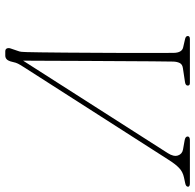

<svg xmlns="http://www.w3.org/2000/svg" viewBox="-26 -714 740 728"><g transform="rotate(90 344.0 -350.0)"><path d="M497.5 -691.5Q497.5 -700 512 -700H674.5Q688 -700 688 -693Q688 -684.5 673.5 -682L652.5 -677.5Q631.5 -673 617 -659.2Q602.5 -645.5 585.5 -618.5L236.5 -73.5Q231 -64.5 226 -56.5Q221 -48.5 218 -40L212.5 -19Q206.5 0 190.5 0H175Q166 0 163.5 -6.5Q161 -13 164 -21L172 -44.5Q176 -54.5 176.5 -61.8Q177 -69 177.5 -81Q178 -94 178.5 -133.5Q179 -173 179.5 -228Q180 -283 180.2 -344.5Q180.5 -406 180.8 -464.2Q181 -522.5 180.8 -568.5Q180.5 -614.5 180.5 -638Q180 -670 159.5 -674.5L129 -681.5Q116.5 -684 116.5 -692Q116.5 -700 128 -700H294.5Q304.5 -700 304.5 -692Q304.5 -683.5 291.5 -681.5L238.5 -673.5Q224 -671.5 219 -661.5Q214 -651.5 213.5 -637.5Q213 -609.5 212.5 -555.8Q212 -502 211.8 -435Q211.5 -368 211 -298.8Q210.5 -229.5 210.5 -168.8Q210.5 -108 210 -67.5L560.5 -616Q575 -638.5 569.5 -654.8Q564 -671 546.5 -674L512.5 -680Q497.5 -682.5 497.5 -691.5Z"/></g></svg>

Font: Fraunces 72pt Soft Thin
Style: Italic
Weight: 100
Italic angle: -16°
Version: Version 1.000;[0bf87f6ff]